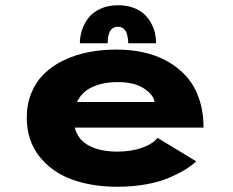

<svg xmlns="http://www.w3.org/2000/svg" viewBox="-20 -701 890 732"><path d="M284.5 -536Q284.5 -561 292.2 -585.2Q300 -609.5 316.2 -631.5Q332.5 -653.5 362 -667.2Q391.5 -681 430.5 -681Q462 -681 487.5 -671.8Q513 -662.5 529 -647.8Q545 -633 555.8 -613.5Q566.5 -594 570.8 -574.8Q575 -555.5 575 -536H469Q469 -543 468.2 -550.2Q467.5 -557.5 464.2 -570.2Q461 -583 452 -591Q443 -599 429.5 -599Q390.5 -599 390.5 -536ZM728 -86Q710 -69 685.5 -54Q661 -39 624.5 -23.2Q588 -7.5 536.8 1.8Q485.5 11 427.5 11Q329 11 252.2 -17.5Q175.5 -46 128.8 -106.5Q82 -167 82 -252.5Q82 -304 99.8 -347Q117.5 -390 148.8 -420.2Q180 -450.5 223.2 -471.2Q266.5 -492 317 -502Q367.5 -512 424.5 -512Q479 -512 527.8 -501.2Q576.5 -490.5 618.5 -467Q660.5 -443.5 691 -409.2Q721.5 -375 738.8 -325.2Q756 -275.5 756 -214.5H265Q276.5 -169 318.8 -146Q361 -123 427.5 -123Q481 -123 522 -137.8Q563 -152.5 580.5 -175.5ZM429 -388Q372.5 -388 332 -369.2Q291.5 -350.5 273.5 -312H569Q566.5 -338 530 -363Q493.5 -388 429 -388Z"/></svg>

Font: League Mono Wide
Style: Bold
Weight: 700
Width: 8
Designer: Tyler Finck
Foundry: The League of Moveable Type / Tyler Finck
Version: Version 2.210